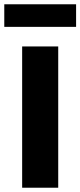

<svg xmlns="http://www.w3.org/2000/svg" viewBox="-53 -877 376 897"><path d="M219 0H50.5V-660H219ZM302.5 -751.5H-33V-857H302.5Z"/></svg>

Font: Lucymar Sans ExtraBold
Style: Regular
Weight: 800
Foundry: The League of Moveable Type (original font) / Main changes by Cristiano Sobral with portions from Mirco Monsees
Version: Version 2.001;August 30, 2020;FontCreator 13.0.0.2681 64-bit